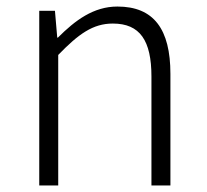

<svg xmlns="http://www.w3.org/2000/svg" viewBox="-20 -567 632 587"><path d="M100 0H158V-399C220 -463 264 -495 325 -495C408 -495 443 -443 443 -333V0H501V-341C501 -478 450 -547 339 -547C266 -547 210 -505 157 -452H155L148 -534H100Z"/></svg>

Font: Noto Sans CJK SC Light
Style: Regular
Weight: 300
Designer: Ryoko NISHIZUKA 西塚涼子 (kana, bopomofo & ideographs); Paul D. Hunt (Latin, Greek & Cyrillic); Sandoll Communications 산돌커뮤니
Foundry: Adobe
Version: Version 2.004;hotconv 1.0.118;makeotfexe 2.5.65603